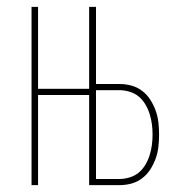

<svg xmlns="http://www.w3.org/2000/svg" viewBox="-20 -540 540 560"><path d="M72 0V-520H91V-281H240V-520H260V-295H328Q346 -295 363 -290.5Q380 -286 394.5 -275Q409 -264 418.5 -249Q428 -234 434 -217.5Q440 -201 442 -183Q444 -165 444 -148Q444 -130 442 -112Q440 -94 434 -77.5Q428 -61 418.5 -46Q409 -31 394.5 -20Q380 -9 363 -4.5Q346 0 328 0H240V-263H91V0ZM328 -18Q343 -18 358 -22.5Q373 -27 384.5 -36.5Q396 -46 404 -59.5Q412 -73 416.5 -87.5Q421 -102 423 -117Q425 -132 425 -148Q425 -163 423 -178Q421 -193 416.5 -207.5Q412 -222 404 -235.5Q396 -249 384.5 -258.5Q373 -268 358 -272.5Q343 -277 328 -277H260V-18Z"/></svg>

Font: Iosevka Thin
Style: Regular
Weight: 100
Monospace: yes
Designer: Belleve Invis
Foundry: Belleve Invis
Version: Version 32.5.0; ttfautohint (v1.8.4)